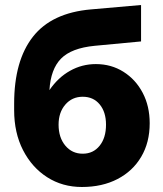

<svg xmlns="http://www.w3.org/2000/svg" viewBox="-20 -735 653 767"><path d="M36.5 -321Q36.5 -492.5 111.5 -588.2Q186.5 -684 344 -697.5L543.5 -715V-569.5L358 -552Q265.5 -543 224 -501Q182.5 -459 177.5 -375Q212 -425.5 259.8 -452.2Q307.5 -479 363 -479Q424.5 -479 473.2 -448.2Q522 -417.5 550 -364.2Q578 -311 578 -242.5Q578 -166 544.2 -108.8Q510.5 -51.5 449.5 -19.8Q388.5 12 307 12Q229.5 12 168.5 -27Q107.5 -66 72 -135.2Q36.5 -204.5 36.5 -295ZM214 -237Q214 -185.5 241 -153.2Q268 -121 310.5 -121Q352.5 -121 378 -152.8Q403.5 -184.5 403.5 -237Q403.5 -287.5 378.2 -318Q353 -348.5 310.5 -348.5Q268 -348.5 241 -317.2Q214 -286 214 -237Z"/></svg>

Font: Overused Grotesk ExtraBold
Style: Regular
Weight: 800
Version: Version 0.004